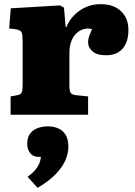

<svg xmlns="http://www.w3.org/2000/svg" viewBox="-20 -552 648 924"><path d="M31 0V-88L64 -94Q80 -97 84.5 -107Q89 -117 89 -143V-349Q89 -381 85 -394Q81 -407 57 -411L24 -415L32 -512L269 -526L288 -515L296 -421H299Q319 -470 363.5 -501Q408 -532 465 -532Q527 -532 562.5 -498Q598 -464 598 -408Q598 -369 585.5 -342Q573 -315 549.5 -300.5Q526 -286 491 -286Q446 -286 425 -305Q404 -324 404 -347Q404 -356 405.5 -364Q407 -372 411 -383Q415 -394 423 -412Q403 -417 383.5 -412Q364 -407 348 -392Q332 -377 323 -353Q314 -329 314 -296V-141Q314 -117 319.5 -106.5Q325 -96 345 -94L404 -88V0ZM161 352 113 299Q137 281 149.5 266Q162 251 168.5 236Q175 221 177 203H166Q139 203 125 184.5Q111 166 111 141Q111 108 126 89.5Q141 71 164 63.5Q187 56 211 56Q236 56 258.5 65Q281 74 295 95.5Q309 117 309 156Q309 183 296.5 215Q284 247 252 282Q220 317 161 352Z"/></svg>

Font: Literata 18pt Black
Style: Regular
Weight: 900
Designer: Latin by Veronika Burian and Jose Scaglione. Greek by Irene Vlachou. Cyrillic by Vera Evstafieva.
Foundry: TypeTogether
Version: Version 3.103;gftools[0.9.29]